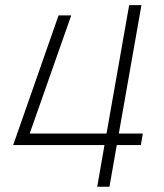

<svg xmlns="http://www.w3.org/2000/svg" viewBox="-20 -713 626 733"><path d="M29.3 -159.2 30.8 -160.6 203.6 -654.3H252L93.3 -203.1H386.7L473.1 -693.4H520L433.6 -203.1H525.4L517.6 -159.2H425.8L397.9 0H351.1L378.9 -159.2Z"/></svg>

Font: Cascadia Mono ExtraLight
Style: Italic
Weight: 200
Italic angle: -10°
Monospace: yes
Designer: Aaron Bell
Foundry: Saja Typeworks
Version: Version 2404.023; ttfautohint (v1.8.4)